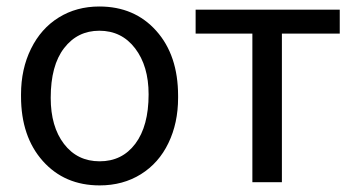

<svg xmlns="http://www.w3.org/2000/svg" viewBox="-20 -558 1080 588"><path d="M44.4 -269V-262.7C44.4 -180.7 66.7 -114.7 111.1 -64.9C155.5 -15.1 213.5 9.8 285.2 9.8C332.7 9.8 374.8 -1.6 411.4 -24.4C448 -47.2 476.2 -79 495.8 -119.9C515.5 -160.7 525.4 -206.9 525.4 -258.3V-264.6C525.4 -347.3 503.2 -413.6 458.7 -463.4C414.3 -513.2 356.1 -538.1 284.2 -538.1C237.6 -538.1 196.2 -526.9 159.9 -504.4C123.6 -481.9 95.3 -450 75 -408.7C54.6 -367.4 44.4 -320.8 44.4 -269ZM135.3 -258.3C135.3 -324.4 148.9 -375.2 176.3 -410.6C203.6 -446.1 239.6 -463.9 284.2 -463.9C329.8 -463.9 366.3 -445.9 393.8 -409.9C421.3 -373.9 435.1 -327 435.1 -269C435.1 -204.3 421.5 -153.9 394.5 -117.9C367.5 -81.9 331.1 -64 285.2 -64C239.6 -64 203.2 -81.7 176 -117.2C148.8 -152.7 135.3 -199.7 135.3 -258.3Z M1020.5 -455.1V-528.3H579.1V-455.1H752.9V0H843.3V-455.1Z"/></svg>

Font: Roboto1
Style: rg
Weight: 400
Designer: Google
Version: Version 2.137; 2017